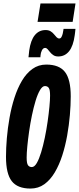

<svg xmlns="http://www.w3.org/2000/svg" viewBox="-20 -1085 459 1115"><path d="M157 10Q81.6 10 48.2 -33.1Q14.8 -76.2 14.8 -174.4Q14.8 -224.6 19.8 -283Q24.8 -341.4 35.5 -401.8Q46.2 -462.2 63.9 -517.3Q81.6 -572.4 107.4 -616Q133.2 -659.6 168.4 -684.8Q203.6 -710 248.6 -710Q324 -710 357.4 -666.9Q390.8 -623.8 390.8 -525.6Q390.8 -475.4 385.8 -417Q380.8 -358.6 370.1 -298.2Q359.4 -237.8 341.7 -182.7Q324 -127.6 298.2 -84Q272.4 -40.4 237.5 -15.2Q202.6 10 157 10ZM164.8 -114.8Q180 -114.8 193.5 -138Q207 -161.2 218.8 -200Q230.6 -238.8 240.2 -285.1Q249.8 -331.4 256.5 -378.3Q263.2 -425.2 267 -465.1Q270.8 -505 270.8 -530Q270.8 -563.2 263.4 -574.2Q256 -585.2 240.8 -585.2Q226.2 -585.2 212.4 -562Q198.6 -538.8 186.8 -500Q175 -461.2 165.4 -414.9Q155.8 -368.6 149.1 -321.7Q142.4 -274.8 138.6 -234.9Q134.8 -195 134.8 -170Q134.8 -136.8 142.4 -125.8Q150 -114.8 164.8 -114.8ZM145.4 -752.5Q146.8 -762.9 147.7 -772.7Q148.6 -782.5 149.6 -791.1Q158 -851.3 182.3 -880.9Q206.6 -910.5 244.8 -910.5Q262.2 -910.5 273.9 -903.3Q285.6 -896.1 293.6 -886Q301.6 -875.9 308.7 -868.7Q315.8 -861.5 324 -861.5Q332.2 -861.5 336.9 -870Q341.6 -878.5 344.3 -889.9Q347 -901.3 348 -910.1Q348 -910.1 348.5 -913.5Q349 -916.9 349 -917.5H418.2Q417.2 -908.1 416.3 -898.7Q415.4 -889.3 414 -880.7Q405.6 -817.9 381.2 -787.5Q356.8 -757.1 318.2 -757.1Q301.4 -757.1 290 -764.6Q278.6 -772.1 270.9 -781.9Q263.2 -791.7 256.6 -799.2Q250 -806.7 242 -806.7Q230.2 -806.7 223.2 -792.3Q216.2 -777.9 215.4 -763.1Q215 -759.7 214.8 -756.8Q214.6 -753.9 214.6 -752.5ZM198.1 -958.2 215.1 -1065H418.5L401.9 -958.2Z"/></svg>

Font: Georama ExtraCondensed Thin
Style: Italic
Weight: 100
Width: 2
Italic angle: -9°
Designer: Jean-Baptiste Levee
Foundry: Production Type
Version: Version 1.001